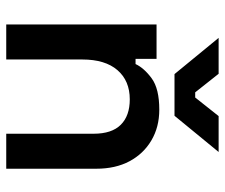

<svg xmlns="http://www.w3.org/2000/svg" viewBox="-74 -664 738 631"><g transform="rotate(90 295.5 -349.0)"><path d="M61 0V-494H174V-425H191Q204 -453 238 -478Q272 -503 341 -503Q398 -503 442 -477Q486 -451 510.5 -405Q535 -359 535 -296V0H420V-287Q420 -347 390.5 -376.5Q361 -406 307 -406Q246 -406 211 -365.5Q176 -325 176 -250V0ZM224 -553 105 -698H223L284 -621H301L362 -698H480L361 -553Z"/></g></svg>

Font: Space Grotesk Frontify SemiBold
Style: Regular
Weight: 600
Designer: Florian Karsten
Version: Version 2.000